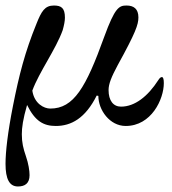

<svg xmlns="http://www.w3.org/2000/svg" viewBox="-48 -445 621 695"><path d="M17 230C42 230 59 219 59 189C59 173 55 147 46 121C36 92 31 71 31 41C31 17 35 -13 50 -65C79 -6 110 11 154 11C210 11 261 -17 302 -99L308 -98C308 -47 349 11 407 11C500 11 545 -86 545 -144C545 -158 543 -166 538 -166C534 -166 530 -163 525 -155C487 -96 440 -59 390 -59C362 -59 345 -81 345 -119C345 -141 355 -166 378 -209C443 -327 453 -356 453 -382C453 -413 436 -425 410 -425C383 -425 368 -418 329 -311C263 -128 219 -52 134 -52C111 -52 76 -70 69 -117C94 -185 154 -266 179 -336C184 -354 187 -369 187 -381C187 -416 174 -425 147 -425C114 -425 102 -404 84 -359C42 -256 21 -173 -1 -62C-20 34 -28 105 -28 148C-28 203 -14 230 17 230Z"/></svg>

Font: Junicode Two Beta SemiCondensed Medium
Style: Italic
Weight: 500
Width: 4
Italic angle: -10°
Version: Version 1.063